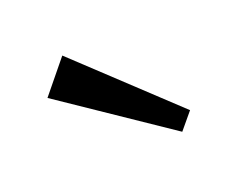

<svg xmlns="http://www.w3.org/2000/svg" viewBox="-54 -840 473 392"><g transform="rotate(-20 182.5 -644.0)"><path d="M285 -529 50 -688 108 -759 315 -565Z"/></g></svg>

Font: Zen Kaku Gothic New Medium
Style: Regular
Weight: 500
Designer: Yoshimichi Ohira
Foundry: Positype
Version: Version 1.002